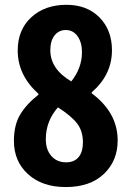

<svg xmlns="http://www.w3.org/2000/svg" viewBox="-20 -756 540 788"><path d="M250 11.7Q153.3 11.7 95.2 -41Q37.1 -93.8 37.1 -177.7Q37.1 -243.2 63 -286.1Q88.9 -329.1 137.7 -367.2V-371.1Q52.7 -447.3 52.7 -548.8Q52.7 -633.8 108.4 -685.1Q164.1 -736.3 252.9 -736.3Q336.9 -736.3 388.2 -684.6Q439.5 -632.8 439.5 -549.8Q439.5 -449.2 356.4 -377V-373Q462.9 -293.9 462.9 -179.7Q462.9 -95.7 406.2 -42Q349.6 11.7 250 11.7ZM272.5 -421.9Q316.4 -476.6 316.4 -542Q316.4 -582 298.3 -607.4Q280.3 -632.8 250 -632.8Q221.7 -632.8 204.1 -610.8Q186.5 -588.9 186.5 -549.8Q186.5 -472.7 272.5 -421.9ZM251 -89.8Q285.2 -89.8 302.7 -111.3Q320.3 -132.8 320.3 -171.9Q320.3 -218.8 295.9 -250Q271.5 -281.2 217.8 -315.4Q168 -258.8 168 -184.6Q168 -141.6 190.9 -115.7Q213.9 -89.8 251 -89.8Z"/></svg>

Font: GenEi Gothic M Regular
Style: Bold
Weight: 700
Designer: o_tamon (Modified); [Source Han Sans]
Ryoko NISHIZUKA  (kana & ideographs); Paul D. Hunt (Latin, Greek & Cyrillic); Wenl
Version: Version 1.1a;Original Version 1.004